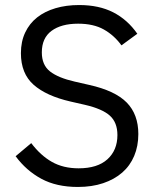

<svg xmlns="http://www.w3.org/2000/svg" viewBox="-20 -730 621 762"><path d="M289 12Q204 12 144 -20.5Q84 -53 42 -110L104 -162Q141 -113 186 -87.5Q231 -62 292 -62Q367 -62 406.5 -98Q446 -134 446 -194Q446 -244 416 -271Q386 -298 317 -314L260 -327Q164 -349 113.5 -393.5Q63 -438 63 -519Q63 -565 80 -601Q97 -637 127.5 -661Q158 -685 200.5 -697.5Q243 -710 294 -710Q373 -710 429.5 -681Q486 -652 525 -596L462 -550Q433 -590 392 -613Q351 -636 290 -636Q223 -636 184.5 -607.5Q146 -579 146 -522Q146 -472 178.5 -446.5Q211 -421 277 -406L334 -393Q437 -370 483 -323Q529 -276 529 -198Q529 -150 512.5 -111Q496 -72 465 -45Q434 -18 389.5 -3Q345 12 289 12Z"/></svg>

Font: IBM Plex Sans Arabic
Style: Regular
Weight: 400
Designer: Mike Abbink, Paul van der Laan, Pieter van Rosmalen, Wael Morcos, Khajak Apelian
Foundry: Bold Monday
Version: Version 1.005